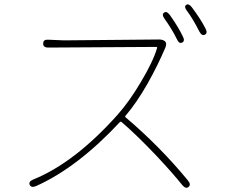

<svg xmlns="http://www.w3.org/2000/svg" viewBox="-20 -847 1040 880"><path d="M844 10Q832 20 816 2Q774 -51 697 -133Q608 -227 537 -288Q533 -291 529 -287Q335 -79 145 6Q123 15 116 0Q110 -15 132 -24Q322 -101 518 -320Q573 -382 625 -470Q681 -563 700 -627Q701 -632 696 -632L201 -629Q177 -629 178 -648Q178 -667 202 -665L249 -663Q261 -662 273 -662L709 -666Q726 -666 736 -658Q746 -649 738 -629Q704 -549 657 -465Q605 -374 555 -316Q552 -312 556 -309Q714 -175 842 -19Q857 -1 844 10ZM815 -652Q801 -645 791 -667Q768 -714 734 -761Q720 -781 732 -789Q743 -798 758 -779Q797 -724 818 -680Q829 -659 815 -652ZM919 -688Q905 -681 894 -702Q863 -763 837 -797Q822 -816 833 -824Q844 -833 859 -814Q901 -758 922 -716Q933 -695 919 -688Z"/></svg>

Font: Resource Han Rounded JP ExtraLight
Style: Regular
Weight: 250
Designer: Cyano Hao (round all glyphs); Ryoko NISHIZUKA 西塚涼子 (kana, bopomofo & ideographs); Paul D. Hunt (Latin, Greek & Cyrillic)
Foundry: Cyano Hao
Version: 0.990